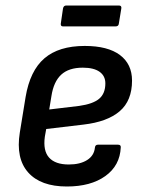

<svg xmlns="http://www.w3.org/2000/svg" viewBox="-20 -667 525 698"><path d="M223 11Q128 11 82.5 -40Q37 -91 52 -185L73 -314Q89 -410 141.5 -455Q194 -500 288 -500Q372 -500 416 -467Q460 -434 460 -374Q460 -301 415 -262.5Q370 -224 283 -214L148 -198L143 -170Q136 -119 158.5 -94Q181 -69 230 -69Q271 -69 296.5 -85Q322 -101 325 -130Q326 -141 336 -141H409Q420 -141 419 -131Q416 -65 363 -27Q310 11 223 11ZM159 -269 268 -282Q318 -289 340.5 -308Q363 -327 363 -364Q363 -391 342 -406Q321 -421 281 -421Q230 -421 202.5 -395.5Q175 -370 167 -318ZM209 -571Q200 -571 201 -581L209 -636Q211 -647 221 -647H412Q423 -647 421 -636L412 -581Q411 -571 400 -571Z"/></svg>

Font: Sofia Sans Semi Condensed SemiBold
Style: Italic
Weight: 600
Italic angle: -9°
Version: Version 4.100